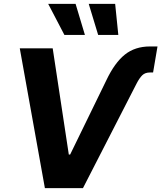

<svg xmlns="http://www.w3.org/2000/svg" viewBox="-20 -979 840 999"><path d="M533.5 -561.7Q576.5 -652.3 629.5 -694.8Q682.6 -737.3 760.4 -737.3H799.5L776.5 -601.8H759.5Q735 -601.8 720.2 -587.4Q705.5 -573 690.5 -543.9L411.6 0H213.6L82.9 -727.5H254.2L338 -175H345ZM315.1 -797.3 230.8 -958.8H373.3L421.8 -797.3ZM490.7 -797.3 441.7 -958.8H579.2L595.6 -797.3Z"/></svg>

Font: Inter Tight
Style: Italic
Weight: 400
Italic angle: -9.39999°
Designer: Rasmus Andersson
Foundry: rsms
Version: Version 3.002